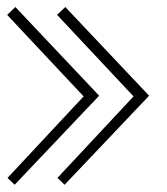

<svg xmlns="http://www.w3.org/2000/svg" viewBox="-20 -463 467 537"><path d="M21 53.7 1 34.6 213.9 -193.4 0 -421.4 23 -443.4 257.3 -195.3ZM160.7 53.7 140.6 34.6 353.5 -193.4 139.7 -421.4 162.6 -443.4 397 -195.3Z"/></svg>

Font: Sevillana
Style: Regular
Weight: 400
Designer: Olga Umpeleva
Foundry: Brownfox
Version: Version 1.001